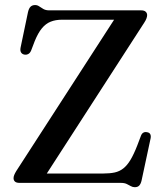

<svg xmlns="http://www.w3.org/2000/svg" viewBox="-20 -742 670 779"><path d="M565.5 -650.5 156 -16.5 102 -38H399Q425.5 -38 445.2 -42.2Q465 -46.5 480.5 -58.8Q496 -71 509.5 -93.5Q523 -116 537 -152L552 -191.5Q555.5 -200.5 562 -204Q568.5 -207.5 577 -205.5Q586.5 -204 589.8 -197.2Q593 -190.5 591 -180.5L554.5 -10Q551.5 3.5 545.2 10.5Q539 17.5 527 17.5Q518 17.5 510.8 13.2Q503.5 9 494.2 4.5Q485 0 470 0H59.5Q46.5 0 40.8 -5.2Q35 -10.5 35 -19Q35 -25.5 37.8 -32.2Q40.5 -39 46 -48L457.5 -684.5L470.5 -662H231Q205.5 -662 185.5 -654Q165.5 -646 150 -627.2Q134.5 -608.5 121 -575.5L106.5 -537.5Q102 -526.5 94.5 -522.8Q87 -519 79 -520.5Q70 -522 65.5 -529.2Q61 -536.5 63.5 -549L93.5 -692.5Q97 -708 104 -714.8Q111 -721.5 122.5 -721.5Q131.5 -721.5 139 -716.2Q146.5 -711 156 -705.5Q165.5 -700 179.5 -700H552.5Q565 -700 571 -694.5Q577 -689 577 -680.5Q577 -675 574.2 -667.2Q571.5 -659.5 565.5 -650.5Z"/></svg>

Font: Fraunces 28pt
Style: Regular
Weight: 400
Version: Version 1.000;[b76b70a41]